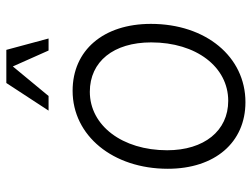

<svg xmlns="http://www.w3.org/2000/svg" viewBox="-112 -648 776 591"><g transform="rotate(-90 275.5 -352.0)"><path d="M257 16C397 16 498 -106 498 -275C498 -421 417 -516 292 -516C154 -516 52 -392 52 -223C52 -78 133 16 257 16ZM261 -37C169 -37 109 -111 109 -225C109 -363 185 -463 289 -463C382 -463 441 -390 441 -274C441 -136 366 -37 261 -37ZM231 -590H276L367 -700L416 -590H453L418 -720H316Z"/></g></svg>

Font: Uncut Sans Light Italic
Style: Regular
Weight: 300
Italic angle: -11°
Designer: Kasper Nordkvist
Foundry: UNCUT.wtf
Version: Version 1.304;Glyphs 3.2 (3246)